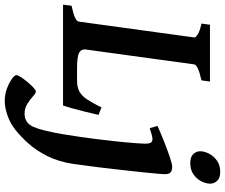

<svg xmlns="http://www.w3.org/2000/svg" viewBox="-92 -609 942 804"><g transform="rotate(90 379.0 -207.0)"><path d="M458 -148.4Q451.7 -120.6 444.1 -89.6Q436.5 -58.6 429.4 -34.2Q422.4 -9.8 418.9 0H-3.4L1 -35.6Q65.4 -49.3 67.4 -65.4L133.8 -549.3Q134.8 -555.2 121.1 -564Q107.4 -572.8 75.7 -579.6L80.6 -615.2H318.4L313.5 -579.6Q249.5 -565.4 246.6 -549.3L184.1 -93.8Q182.1 -76.2 198 -67.4Q213.9 -58.6 263.7 -58.6H314.5Q341.8 -58.6 360.1 -68.4Q378.4 -78.1 393.3 -100.6Q408.2 -123 426.8 -161.1ZM746.1 -616.2Q746.1 -598.1 736.1 -578.9Q726.1 -559.6 707 -546.1Q688 -532.7 660.2 -532.7Q634.3 -532.7 622.3 -545.2Q610.4 -557.6 610.4 -574.2Q610.4 -591.8 620.4 -611.3Q630.4 -630.9 649.7 -644.5Q668.9 -658.2 696.3 -658.2Q722.2 -658.2 734.1 -645.5Q746.1 -632.8 746.1 -616.2ZM706.5 -424.8Q706.5 -417 704.1 -392.1Q701.7 -367.2 698.5 -335.7Q695.3 -304.2 692.1 -275.4Q689 -246.6 687 -231Q684.1 -202.6 677.7 -150.6Q671.4 -98.6 663.6 -43.5Q653.8 20 630.1 66.7Q606.4 113.3 577.1 145.8Q547.9 178.2 520.5 199.7Q494.1 220.7 461.2 232.4Q428.2 244.1 399.9 244.1Q372.6 244.1 347.7 234.9Q322.8 225.6 307.1 214.1Q291.5 202.6 291.5 195.8Q291.5 189.5 300 176.3Q308.6 163.1 320.6 148.7Q332.5 134.3 343.8 124Q355 113.8 359.9 113.8Q367.2 113.8 380.1 125.7Q393.1 137.7 411.6 149.4Q430.2 161.1 453.1 161.1Q492.2 161.1 508.5 123.5Q524.9 85.9 540 -5.4Q551.8 -77.6 558.8 -135Q565.9 -192.4 568.8 -220.2Q570.3 -236.3 572.8 -261Q575.2 -285.6 576.9 -308.6Q578.6 -331.5 578.6 -341.8Q578.6 -364.3 573 -369.4Q567.4 -374.5 558.6 -374.5Q552.7 -374.5 538.6 -370.6Q524.4 -366.7 513.7 -362.8L504.4 -395.5Q532.2 -408.2 567.9 -422.4Q603.5 -436.5 633.8 -446.8Q664.1 -457 675.3 -457Q689 -457 697.8 -451.2Q706.5 -445.3 706.5 -424.8Z"/></g></svg>

Font: Gentium Plus
Style: Bold Italic
Weight: 700
Italic angle: -8°
Designer: Victor Gaultney, Annie Olsen, Iska Routamaa, Becca Hirsbrunner
Foundry: SIL International
Version: Version 6.101